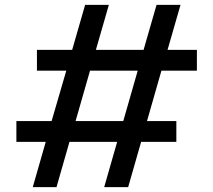

<svg xmlns="http://www.w3.org/2000/svg" viewBox="-20 -765 872 785"><path d="M114 0H211L264 -185H459L406 0H504L557 -185H701V-270H581L640 -476H785V-561H665L718 -745H620L567 -561H372L425 -745H328L275 -561H131V-476H251L191 -270H47V-185H167ZM289 -270 348 -476H543L484 -270Z"/></svg>

Font: Plus Jakarta Sans Medium
Style: Regular
Weight: 500
Designer: Gumpita Rahayu
Foundry: Tokotype
Version: Version 2.004; ttfautohint (v1.8.3)